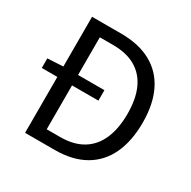

<svg xmlns="http://www.w3.org/2000/svg" viewBox="-149 -798 933 940"><g transform="rotate(30 317.5 -328.0)"><path d="M22 -316V-370L112 -375H342V-316ZM110 0V-656H274Q375 -656 444 -618Q513 -580 548.5 -507.5Q584 -435 584 -331Q584 -226 549 -152Q514 -78 445.5 -39Q377 0 278 0ZM193 -68H268Q345 -68 396 -99Q447 -130 472.5 -189Q498 -248 498 -331Q498 -414 472.5 -471Q447 -528 396 -558Q345 -588 268 -588H193Z"/></g></svg>

Font: Mada
Style: Regular
Weight: 400
Designer: Khaled Hosny
Version: Version 1.5